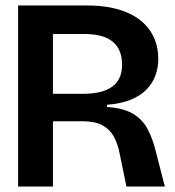

<svg xmlns="http://www.w3.org/2000/svg" viewBox="-20 -680 639 700"><path d="M46 0V-660H299Q344 -660 383 -652.5Q422 -645 454 -629.5Q486 -614 509 -590.5Q532 -567 544.5 -535.5Q557 -504 557 -464Q557 -434 547 -406Q537 -378 515.5 -355Q494 -332 458 -317Q422 -302 370 -298V-290Q430 -286 464.5 -265.5Q499 -245 517.5 -210.5Q536 -176 547 -132L581 0H441L416 -121Q409 -157 394.5 -183Q380 -209 353 -223.5Q326 -238 280 -238H173V0ZM173 -338H283Q353 -338 389 -364Q425 -390 425 -444Q425 -500 391 -528Q357 -556 288 -556H173Z"/></svg>

Font: Bricolage Grotesque 96pt ExtraBold 96pt SemiBold
Style: Regular
Weight: 600
Version: Version 1.001;gftools[0.9.33.dev8+g029e19f]